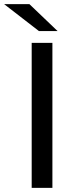

<svg xmlns="http://www.w3.org/2000/svg" viewBox="-48 -907 378 927"><path d="M105 0V-700H205V0ZM140 -757 -28 -887H94L230 -757Z"/></svg>

Font: MOST Montserrat Medium
Style: Regular
Weight: 500
Designer: Julieta Ulanovsky
Foundry: Julieta Ulanovsky
Version: Version 8.000;March 11, 2024;FontCreator 15.0.0.2926 64-bit